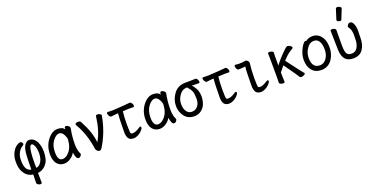

<svg xmlns="http://www.w3.org/2000/svg" viewBox="-24 -1707 5548 2834"><g transform="rotate(-20 2750.0 -290.5)"><path d="M262 189Q242 189 224 177.5Q206 166 205 148Q208 61 208 17Q118 8 65 -81Q29 -143 29 -245Q29 -331 66 -397Q105 -468 170 -492Q179 -495 188 -495Q208 -495 219 -476Q225 -467 225 -458Q225 -446 213 -439Q109 -376 109 -238Q109 -71 207 -61V-87Q207 -185 212.5 -286Q218 -387 250 -435Q282 -483 325 -483Q389 -483 431 -416Q457 -375 467 -302Q471 -273 471 -243Q471 -200 459 -141Q447 -82 398.5 -34Q350 14 282 20Q282 95 284 170Q284 189 262 189ZM284 -59Q320 -62 351 -97Q397 -151 397 -254Q397 -281 390.5 -319.5Q384 -358 368 -383Q352 -408 339 -408Q317 -408 307 -380Q283 -318 283 -135Z M695 24Q624 24 582.5 -28Q541 -80 541 -175Q541 -304 613 -398Q685 -492 773 -492Q855 -492 881 -443Q881 -445 882 -467.5Q883 -490 905 -490Q922 -490 941.5 -475Q961 -460 963 -442Q937 -322 937 -193Q937 -93 968 -37L971 -30Q971 -17 957 1Q943 19 922 19Q902 19 890.5 -4.5Q879 -28 873.5 -57.5Q868 -87 867 -87Q848 -45 798.5 -10.5Q749 24 695 24ZM694 -48Q734 -48 770 -77Q861 -150 866 -296Q866 -304 867 -311Q833 -422 773 -422Q723 -422 672 -354Q621 -286 621 -180Q621 -48 694 -48Z M1249 24Q1236 24 1225 16Q1203 2 1196 -18Q1161 -265 1058 -438L1048 -460Q1048 -487 1095 -487Q1129 -487 1136 -468Q1245 -270 1259 -106Q1344 -243 1373 -476Q1379 -492 1401 -492Q1418 -492 1438 -482Q1458 -472 1458 -457Q1414 -206 1287 -2Q1271 24 1249 24Z M1787 24Q1731 24 1707 -9.5Q1683 -43 1683 -110Q1685 -343 1693 -404Q1649 -401 1623 -397Q1597 -393 1585 -392Q1568 -392 1554 -413.5Q1540 -435 1540 -454Q1540 -473 1557 -473L1634 -471Q1824 -481 1908 -491Q1925 -491 1938 -469.5Q1951 -448 1951 -431Q1951 -411 1934 -411L1869 -412Q1848 -412 1770 -407Q1759 -320 1759 -201Q1759 -75 1769 -61Q1774 -52 1797 -52Q1842 -52 1903 -92Q1921 -106 1932 -106Q1946 -106 1946 -89Q1946 -77 1932.5 -59Q1919 -41 1896.5 -22Q1874 -3 1843 10.5Q1812 24 1787 24Z M2195 24Q2124 24 2082.5 -28Q2041 -80 2041 -175Q2041 -304 2113 -398Q2185 -492 2273 -492Q2355 -492 2381 -443Q2381 -445 2382 -467.5Q2383 -490 2405 -490Q2422 -490 2441.5 -475Q2461 -460 2463 -442Q2437 -322 2437 -193Q2437 -93 2468 -37L2471 -30Q2471 -17 2457 1Q2443 19 2422 19Q2402 19 2390.5 -4.5Q2379 -28 2373.5 -57.5Q2368 -87 2367 -87Q2348 -45 2298.5 -10.5Q2249 24 2195 24ZM2194 -48Q2234 -48 2270 -77Q2361 -150 2366 -296Q2366 -304 2367 -311Q2333 -422 2273 -422Q2223 -422 2172 -354Q2121 -286 2121 -180Q2121 -48 2194 -48Z M2739 24Q2618 24 2563 -85Q2533 -143 2533 -213Q2533 -313 2598 -400.5Q2663 -488 2781.5 -488Q2900 -488 2935 -491Q2957 -491 2969 -468.5Q2981 -446 2981 -430Q2981 -412 2962 -412Q2914 -414 2854 -414Q2878 -397 2904 -350Q2937 -294 2937 -216Q2937 -161 2918 -105.5Q2899 -50 2851.5 -13Q2804 24 2739 24ZM2800 -75Q2856 -119 2856 -209Q2856 -221 2851.5 -281Q2847 -341 2795 -395Q2783 -408 2783 -414Q2705 -414 2658 -347Q2614 -285 2614 -211Q2614 -132 2650 -88Q2680 -51 2725 -51Q2770 -51 2800 -75Z M3287 24Q3231 24 3207 -9.5Q3183 -43 3183 -110Q3185 -343 3193 -404Q3149 -401 3123 -397Q3097 -393 3085 -392Q3068 -392 3054 -413.5Q3040 -435 3040 -454Q3040 -473 3057 -473L3134 -471Q3324 -481 3408 -491Q3425 -491 3438 -469.5Q3451 -448 3451 -431Q3451 -411 3434 -411L3369 -412Q3348 -412 3270 -407Q3259 -320 3259 -201Q3259 -75 3269 -61Q3274 -52 3297 -52Q3342 -52 3403 -92Q3421 -106 3432 -106Q3446 -106 3446 -89Q3446 -77 3432.5 -59Q3419 -41 3396.5 -22Q3374 -3 3343 10.5Q3312 24 3287 24Z M3787 24Q3731 24 3707 -9.5Q3683 -43 3683 -110Q3685 -357 3694 -410H3690Q3650 -404 3624.5 -404Q3599 -404 3586 -403Q3570 -403 3559.5 -424.5Q3549 -446 3549 -462Q3549 -485 3564 -485Q3602 -479 3613 -479Q3683 -479 3723 -489Q3746 -489 3766 -463Q3774 -453 3774 -439Q3760 -320 3760 -199Q3760 -75 3769 -61Q3774 -52 3797 -52Q3842 -52 3903 -92Q3921 -106 3932 -106Q3946 -106 3946 -89Q3946 -77 3932.5 -59Q3919 -41 3896.5 -22Q3874 -3 3843 10.5Q3812 24 3787 24Z M4421 19Q4401 19 4395 7Q4384 -16 4228 -234Q4194 -195 4158 -147Q4158 -60 4160 -47Q4162 -17 4162 0Q4162 16 4136 16Q4119 16 4098 7.5Q4077 -1 4077 -18L4079 -81Q4079 -378 4078 -398Q4076 -454 4076 -474Q4078 -490 4102 -490Q4119 -490 4140 -481.5Q4161 -473 4161 -456Q4161 -446 4158 -405V-256Q4228 -349 4311 -428Q4362 -481 4382 -481Q4392 -481 4408 -473Q4446 -455 4446 -434Q4446 -424 4399 -397.5Q4352 -371 4276 -288Q4448 -60 4478 -25Q4484 -23 4484 -15Q4484 -2 4462 8.5Q4440 19 4421 19Z M4736 24Q4641 24 4589 -39Q4537 -102 4537 -207Q4537 -252 4550 -295.5Q4563 -339 4582 -375.5Q4601 -412 4621 -436Q4641 -460 4655 -460Q4672 -460 4673 -458Q4713 -492 4777 -492Q4886 -492 4939 -376Q4960 -322 4960 -245Q4960 -148 4905 -64Q4842 24 4736 24ZM4736 -49Q4818 -49 4862 -143Q4882 -188 4882 -245Q4882 -327 4854.5 -373.5Q4827 -420 4771 -420Q4706 -420 4661 -352.5Q4616 -285 4616 -208Q4616 -49 4736 -49Z M5240 24Q5173 24 5134 -3Q5064 -51 5064 -198L5058 -474Q5060 -490 5085 -490Q5102 -490 5122 -481Q5142 -472 5142 -456Q5141 -401 5141 -210Q5141 -151 5150 -115.5Q5159 -80 5179.5 -65.5Q5200 -51 5240 -51Q5298 -51 5329 -104.5Q5360 -158 5360 -242L5361 -306Q5361 -385 5319 -436L5318 -443Q5318 -456 5332.5 -474Q5347 -492 5369 -492Q5400 -492 5419.5 -446Q5439 -400 5439 -342L5437 -230Q5437 -117 5387.5 -46.5Q5338 24 5240 24ZM5241 -561Q5225 -561 5208.5 -570Q5192 -579 5192 -590Q5192 -598 5194 -600L5243 -754Q5247 -770 5270 -770Q5289 -770 5307.5 -759Q5326 -748 5326 -732Q5326 -728 5263 -574Q5258 -561 5241 -561Z"/></g></svg>

Font: LXGW WenKai Mono TC
Style: Bold
Weight: 700
Designer: LXGW / Fontworks Inc.
Foundry: LXGW / Fontworks Inc.
Version: Version 1.330